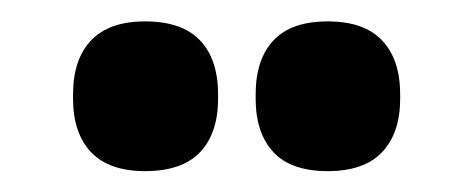

<svg xmlns="http://www.w3.org/2000/svg" viewBox="-20 -704 454 184"><path d="M119 -540Q84.5 -540 67.2 -558.2Q50 -576.5 50 -609.5V-613.5Q50 -647 67.2 -665.2Q84.5 -683.5 119 -683.5Q154.5 -683.5 171.8 -665.2Q189 -647 189 -613.5V-609.5Q189 -576.5 171.8 -558.2Q154.5 -540 119 -540ZM294 -540Q259 -540 242 -558.2Q225 -576.5 225 -609.5V-613.5Q225 -647 242 -665.2Q259 -683.5 294 -683.5Q329 -683.5 346.2 -665.2Q363.5 -647 363.5 -613.5V-609.5Q363.5 -576.5 346.2 -558.2Q329 -540 294 -540Z"/></svg>

Font: Anek Devanagari
Style: Bold
Weight: 700
Designer: Kailash Malviya (Devanagari) & Yesha Goshar (Latin)
Foundry: Ek Type
Version: Version 1.003